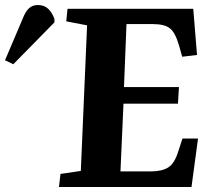

<svg xmlns="http://www.w3.org/2000/svg" viewBox="-203 -745 845 765"><path d="M144 -644 61 -660 66 -710H567L582 -526L523 -519L510 -565Q495 -616 473.5 -632.5Q452 -649 407 -649H301L291 -398H510L506 -332H289L277 -62H397Q442 -62 467.5 -78Q493 -94 508 -144L524 -193H586L560 0H32L38 -52L119 -64ZM-150 -489 -183 -505 -112 -672Q-101 -700 -87 -712.5Q-73 -725 -52 -725Q-27 -725 -11 -710Q5 -695 14 -669V-656Z"/></svg>

Font: Literata 36pt
Style: Bold Italic
Weight: 700
Italic angle: -2°
Designer: Latin by Veronika Burian and Jose Scaglione. Greek by Irene Vlachou. Cyrillic by Vera Evstafieva
Foundry: TypeTogether
Version: Version 3.002